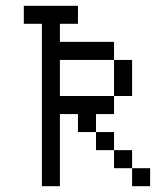

<svg xmlns="http://www.w3.org/2000/svg" viewBox="-20 -645 540 665"><path d="M500 0V-62.5H437.5V0ZM250 -562.5V-625H62.5V-562.5H125V0H187.5Q187.5 0 187.5 -250H250V-187.5H312.5V-125H375V-62.5H437.5V-125H375V-187.5H312.5V-250H375V-312.5H187.5Q187.5 -312.5 187.5 -437.5H375Q375 -437.5 375 -312.5H437.5Q437.5 -312.5 437.5 -437.5H375V-500H187.5V-562.5Z"/></svg>

Font: BFUnifontExMono
Style: Regular
Weight: 500
Version: Version 15.0.06